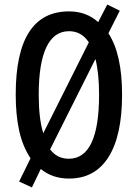

<svg xmlns="http://www.w3.org/2000/svg" viewBox="-20 -774 604 843"><path d="M516 -358Q516 -179 456.5 -84.5Q397 10 283 10Q210 10 159 -32L120 49L64 23L114 -79Q79 -132 64 -201Q49 -270 49 -359Q49 -724 283 -724Q359 -724 411 -677L451 -754L506 -727L456 -628Q516 -536 516 -358ZM150 -358Q150 -253 170 -189L370 -588Q338 -637 283 -637Q217 -637 183.5 -566.5Q150 -496 150 -358ZM415 -358Q415 -453 399 -515L200 -118Q231 -77 282 -77Q415 -77 415 -358Z"/></svg>

Font: Noto Sans Tamil ExtraCondensed Medium
Style: Regular
Weight: 500
Width: 2
Designer: Jelle Bosma - Monotype Design Team
Foundry: Monotype Imaging Inc.
Version: Version 2.004; ttfautohint (v1.8.4.7-5d5b)